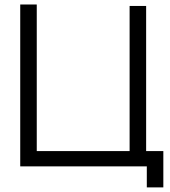

<svg xmlns="http://www.w3.org/2000/svg" viewBox="-20 -740 756 854"><path d="M706.5 93.5H633V0H70V-720H143.5V-68H556.5V-713.5H630V-68H706.5Z"/></svg>

Font: CCSD_manrope
Style: Regular
Weight: 400
Designer: Mikhail Sharanda
Foundry: Mikhail Sharanda
Version: Version 4.503